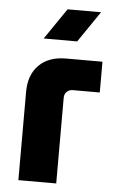

<svg xmlns="http://www.w3.org/2000/svg" viewBox="-52 -749 467 785"><g transform="rotate(5 181.5 -356.5)"><path d="M53.7 0V-362.3Q53.7 -432.3 93.7 -472.3Q133.7 -512.3 204.7 -512.3H354V-386H243Q228.7 -386 218.8 -376.5Q209 -367 209 -352V0ZM106.3 -586 193.3 -713.3H330.7L243.7 -586Z"/></g></svg>

Font: MuseoModerno Thin
Style: Regular
Weight: 100
Designer: Pablo Cosgaya, Héctor Gatti, Marcela Romero, and the Authors of The MuseoModerno Project.
Foundry: Omnibus-Type Team
Version: Version 1.003